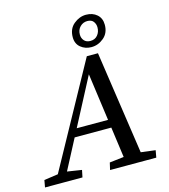

<svg xmlns="http://www.w3.org/2000/svg" viewBox="-146 -921 891 1015"><g transform="rotate(-15 299.0 -413.0)"><path d="M-26 0 -19 -39 79 -53H97L187 -39L179 0ZM30 0 367 -613H428L518 0H424L350 -538L367 -545L81 0ZM176 -215 191 -259H449L441 -215ZM330 0 339 -39 459 -53H478L590 -39L583 0ZM404 -653Q370 -653 345.5 -673Q321 -693 321 -729Q321 -775 352 -800.5Q383 -826 419 -826Q455 -826 478.5 -805.5Q502 -785 502 -749Q502 -704 471.5 -678.5Q441 -653 404 -653ZM407 -686Q432 -686 446.5 -703.5Q461 -721 461 -746Q461 -764 450.5 -778Q440 -792 417 -792Q394 -792 377.5 -775.5Q361 -759 361 -733Q361 -713 373 -699.5Q385 -686 407 -686Z"/></g></svg>

Font: Lisu Bosa Medium
Style: Italic
Weight: 500
Italic angle: -19°
Designer: David Morse, Annie Olsen, Victor Gaultney, Frank Grießhammer (Latin)
Foundry: SIL International
Version: Version 2.000